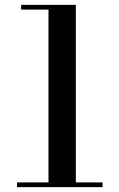

<svg xmlns="http://www.w3.org/2000/svg" viewBox="-20 -770 491 790"><path d="M179.5 -5.5V-730.5H67V-750H292V-5.5ZM50 0V-19.5H402V0Z"/></svg>

Font: Bodoni Moda Medium
Style: Regular
Weight: 500
Designer: Owen Earl
Foundry: indestructible type
Version: Version 2.005